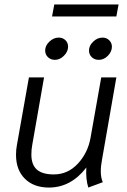

<svg xmlns="http://www.w3.org/2000/svg" viewBox="-20 -833 571 863"><path d="M52 -137Q52 -161 56 -181L110 -485H178L125 -182Q121 -161 121 -138Q121 -93 145.5 -71Q170 -49 222 -49Q285 -49 330 -97.5Q375 -146 387 -214L435 -485H503L439 -118Q433 -87 433 -63Q433 -35 442 -14L377 10Q365 -27 368 -80Q299 10 200 10Q132 10 92 -29.5Q52 -69 52 -137ZM183 -606Q183 -628 202 -646Q221 -664 244 -664Q262 -664 274 -652.5Q286 -641 286 -623Q286 -601 267.5 -582.5Q249 -564 227 -564Q208 -564 195.5 -576Q183 -588 183 -606ZM380 -606Q380 -628 399 -646Q418 -664 441 -664Q459 -664 471 -652Q483 -640 483 -623Q483 -601 465 -582.5Q447 -564 424 -564Q405 -564 392.5 -576Q380 -588 380 -606ZM224 -813H513L503 -759H214Z"/></svg>

Font: Niramit Light
Style: Italic
Weight: 300
Italic angle: -10°
Designer: Katatrad Aksorn Co.,Ltd.
Foundry: Cadson Demak Co.,Ltd.
Version: Version 1.000; ttfautohint (v1.6)